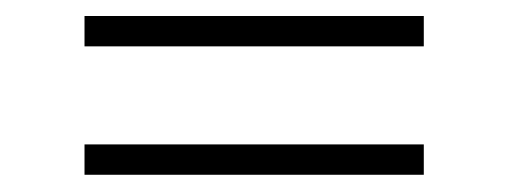

<svg xmlns="http://www.w3.org/2000/svg" viewBox="-20 -454 620 234"><path d="M83 -278H496.5V-241H83ZM83 -434.5H496.5V-397.5H83Z"/></svg>

Font: Lato TR Light
Style: Regular
Weight: 300
Designer: Lukasz Dziedzic
Foundry: Lukasz Dziedzic
Version: Version 1.104 2013